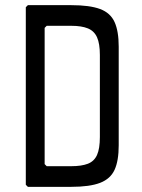

<svg xmlns="http://www.w3.org/2000/svg" viewBox="-20 -724 552 744"><path d="M88 0 80 -8V-696L88 -704H256Q328 -704 368 -689Q408 -674 424 -638.5Q440 -603 440 -543V-161Q440 -101 424 -66Q408 -31 368 -15.5Q328 0 256 0ZM161 -80H256Q296 -80 320.5 -89.5Q345 -99 356 -123.5Q367 -148 367 -193V-511Q367 -555 356 -579.5Q345 -604 320.5 -614Q296 -624 256 -624H161L153 -616V-88Z"/></svg>

Font: Hasubi Mono
Style: Regular
Weight: 400
Designer: Eli Heuer
Foundry: Eli Heuer
Version: Version 1.000